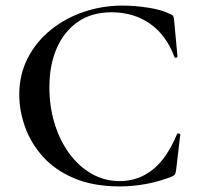

<svg xmlns="http://www.w3.org/2000/svg" viewBox="-20 -656 709 688"><path d="M419 -636Q462 -636 511 -628.5Q560 -621 589 -606Q598 -603 600.5 -598.5Q603 -594 604 -583L616 -453Q616 -451 611.5 -449.5Q607 -448 605 -452Q576 -530 517.5 -571Q459 -612 380 -612Q309 -612 259.5 -578Q210 -544 183.5 -483.5Q157 -423 157 -343Q157 -273 176 -212Q195 -151 229 -105Q263 -59 309 -33Q355 -7 409 -7Q475 -7 526.5 -47.5Q578 -88 614 -175Q616 -179 621 -177.5Q626 -176 626 -174L611 -46Q609 -34 606.5 -30.5Q604 -27 595 -23Q549 -5 502 3.5Q455 12 410 12Q314 12 245 -17.5Q176 -47 133 -95.5Q90 -144 69.5 -202Q49 -260 49 -316Q49 -389 79.5 -448Q110 -507 162 -549Q214 -591 280.5 -613.5Q347 -636 419 -636Z"/></svg>

Font: Cormorant Light SemiBold
Style: Regular
Weight: 600
Version: Version 4.000